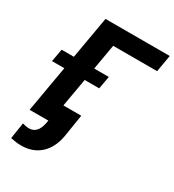

<svg xmlns="http://www.w3.org/2000/svg" viewBox="-217 -833 1061 1170"><g transform="rotate(30 314.0 -248.5)"><path d="M607.9 -592.3H298.8L195.8 0H52.7L176.3 -710.9H628.4ZM354.5 -325.2H22.5L38.6 -414.6H370.6ZM343.3 -126 320.8 16.1Q308.1 110.8 253.9 163.1Q199.7 215.3 114.3 214.4Q82 214.4 41.5 205.6L59.1 92.3Q85 100.1 105.5 100.1Q166 100.1 181.6 16.6L205.1 -126Z"/></g></svg>

Font: RobotoInd
Style: Bold Italic
Weight: 700
Italic angle: -12°
Designer: Google
Version: Version 2.001150; 2014